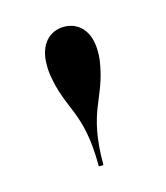

<svg xmlns="http://www.w3.org/2000/svg" viewBox="-56 -806 313 363"><g transform="rotate(-15 100.0 -624.0)"><path d="M149 -681C150 -688 150 -693 150 -699C150 -738 129 -760 100 -760C71 -760 50 -738 50 -699C50 -693 50 -688 51 -681C62 -606 95.5 -598 95.5 -488H104.5C104.5 -598 138 -606 149 -681Z"/></g></svg>

Font: Bodoni* 24
Style: Regular
Weight: 400
Version: Version 2.3